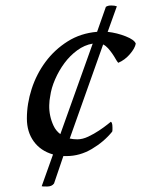

<svg xmlns="http://www.w3.org/2000/svg" viewBox="-20 -614 515 700"><path d="M366 -589Q373 -594 385.5 -594Q398 -594 406 -591L373 -499L372 -498Q407 -494 438.5 -481.5Q470 -469 475 -455Q472 -438 453.5 -416.5Q435 -395 411 -385Q406 -391 401 -400Q396 -409 389 -419Q382 -429 374 -438Q366 -447 356 -452L355 -449L235 -111L234 -109Q247 -106 262 -106Q281 -106 302 -116Q323 -126 341 -138Q359 -150 371.5 -160Q384 -170 384 -170Q386 -170 388 -165Q390 -160 390 -150Q390 -146 390 -141.5Q390 -137 389 -134Q359 -97 315 -71Q271 -45 223 -45H211L177 55Q169 66 152 66Q133 66 132 65L173 -50V-51Q128 -64 103 -98.5Q78 -133 78 -182Q78 -236 95.5 -290Q113 -344 146 -388.5Q179 -433 226.5 -463Q274 -493 334 -498L335 -501ZM163 -263Q160 -249 159.5 -230Q159 -211 163 -192Q167 -173 175.5 -155Q184 -137 200 -125L318 -455Q288 -450 261.5 -430.5Q235 -411 215 -384Q195 -357 181 -325Q167 -293 163 -263Z"/></svg>

Font: Lusitana
Style: Italic
Weight: 400
Italic angle: -12°
Designer: Ana Paula Megda
Foundry: Ana Paula Megda
Version: Version 1.000; ttfautohint (v1.1) -l 8 -r 50 -G 200 -x 14 -D